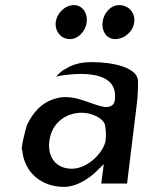

<svg xmlns="http://www.w3.org/2000/svg" viewBox="-20 -728 572 751"><path d="M198 -641C194 -605 219 -575 254 -575C285 -575 315 -605 319 -641C324 -678 301 -708 270 -708C235 -708 203 -679 198 -641ZM381 -641C377 -605 398 -575 430 -575C467 -575 501 -605 505 -641C510 -678 483 -708 446 -708C414 -708 386 -679 381 -641ZM236 -458H235C224 -453 213 -443 199 -428C205 -430 215 -432 223 -433C247 -436 432 -466 430 -352C430 -345 430 -338 428 -331C423 -310 401 -308 387 -310C353 -315 298 -343 256 -347C234 -349 219 -349 199 -343C143 -328 109 -288 86 -240C83 -235 58 -139 67 -141C74 -55 141 3 230 3C291 3 349 -47 366 -67L386 -86L376 -10H477L515 -320C519 -352 520 -382 520 -411C518 -464 423 -485 339 -485C291 -485 260 -474 236 -458ZM261 -68C203 -68 165 -109 173 -176C182 -250 241 -287 299 -287C341 -287 381 -265 389 -244L390 -243V-242C394 -223 396 -201 393 -179C388 -137 327 -68 261 -68Z"/></svg>

Font: Bluebird
Style: LiNrwObl
Weight: 300
Designer: Jasper
Foundry: Cannot Into Space Fonts
Version: Version 0.98